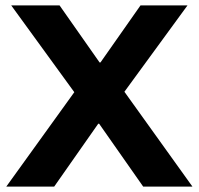

<svg xmlns="http://www.w3.org/2000/svg" viewBox="-20 -695 740 715"><path d="M3.3 0 256.7 -351.7 21.7 -675H201.7L350.8 -462.5H354.2L503.3 -675H678.3L443.3 -353.3L696.7 0H513.3L349.2 -234.2H345.8L181.7 0Z"/></svg>

Font: Funnel Display ExtraBold
Style: Regular
Weight: 800
Designer: NORD ID, Kristian Moeller
Foundry: Dicotype
Version: Version 1.000